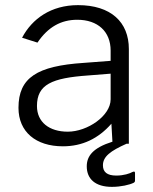

<svg xmlns="http://www.w3.org/2000/svg" viewBox="-20 -560 598 748"><path d="M318 88C318 137 351 168 416 168C451 168 485 160 501 152C505 149 506 148 506 142V115C506 108 504 107 496 110C486 116 462 124 433 124C397 124 381 110 381 84C381 50 410 28 473 0H482V-369C482 -474 412 -540 284 -540C179 -540 105 -487 66 -413L126 -394C167 -455 218 -483 281 -483C361 -483 411 -437 411 -363V-323L306 -315C125 -303 52 -258 52 -140C52 -46 120 10 225 10C301 10 363 -20 414 -78L418 -8C342 16 318 48 318 88ZM244 -47C172 -47 124 -84 124 -147C124 -231 182 -256 323 -266L411 -273V-173C411 -109 321 -47 244 -47Z"/></svg>

Font: Cheyenne Sans Light
Style: Regular
Weight: 300
Designer: The Public Sans project authors (U.S. Web Design System), Libre Franklin designed by Pablo Impallari and Rodrigo Fuenzal
Foundry: The Cheyenne Sans Project Authors
Version: Version 2.007